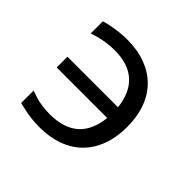

<svg xmlns="http://www.w3.org/2000/svg" viewBox="-143 -717 888 888"><g transform="rotate(45 301.0 -273.0)"><path d="M428.2 -62Q465.3 -99.6 484.9 -153.1Q504.4 -206.5 504.4 -273.4Q504.4 -340.3 485.1 -393.6Q465.8 -446.8 428.7 -483.9Q391.6 -521 338.4 -540.5Q285.2 -560.1 219.2 -560.1Q171.9 -560.1 117.7 -549.3Q103.5 -546.4 99.6 -545.4L79.1 -539.6V-460Q99.1 -467.3 115.2 -471.2Q163.6 -483.9 213.4 -483.9Q303.7 -483.9 353.5 -437Q400.4 -392.6 409.7 -308.1H79.1V-237.8H409.7Q399.9 -151.4 353 -108.4Q302.7 -62 209.5 -62Q184.1 -62 158.7 -65.4Q133.3 -68.8 115.2 -74.7L79.1 -86.9V-5.4L117.7 3.4Q162.6 14.2 219.7 14.2Q285.2 14.2 338.1 -5.4Q391.1 -24.9 428.2 -62Z"/></g></svg>

Font: Hack Dev
Style: Regular
Weight: 400
Designer: Christopher Simpkins
Foundry: Christopher Simpkins
Version: Version 2.0315